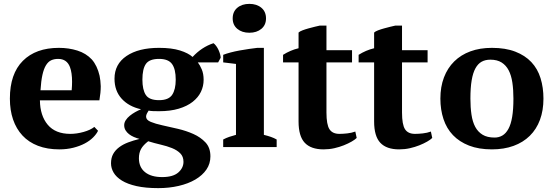

<svg xmlns="http://www.w3.org/2000/svg" viewBox="-20 -759 2856 991"><path d="M280 -455Q260 -455 244.5 -448Q229 -441 217.5 -422.5Q206 -404 199 -372.5Q192 -341 189 -293H350Q352 -317 352 -337Q352 -384 341 -413Q325 -455 280 -455ZM486 -84Q478 -67 460.5 -49.5Q443 -32 417.5 -18.5Q392 -5 358.5 3.5Q325 12 286 12Q224 12 176 -6.5Q128 -25 96 -59.5Q64 -94 47.5 -142Q31 -190 31 -250Q31 -378 98 -445Q165 -512 284 -512Q335 -512 379.5 -498Q424 -484 454 -452Q482 -420 494 -368Q499 -344 500 -314Q500 -281 493 -241H186Q187 -162 226.5 -115Q266 -68 343 -68Q376 -68 411.5 -78Q447 -88 467 -104Z M715 -348Q715 -296 732.5 -269Q750 -242 801 -242Q850 -242 868.5 -269.5Q887 -297 887 -348Q887 -402 868 -428.5Q849 -455 801 -455Q751 -455 733 -429Q715 -403 715 -348ZM927 76Q927 49 910.5 32.5Q894 16 868 5.5Q842 -5 809.5 -12.5Q777 -20 745 -30Q719 -10 708 10Q697 30 697 58Q697 104 728.5 129.5Q760 155 817 155Q873 155 900 131.5Q927 108 927 76ZM801 -512Q866 -512 909 -498.5Q952 -485 974 -465Q1021 -516 1082 -536Q1089 -531 1096 -521.5Q1103 -512 1108 -501Q1113 -490 1116 -479Q1119 -468 1119 -461L1106 -437H1001Q1012 -423 1021.5 -400.5Q1031 -378 1031 -347Q1031 -314 1017 -285Q1003 -256 974.5 -233.5Q946 -211 902.5 -198Q859 -185 801 -185Q784 -185 770.5 -185.5Q757 -186 747 -188Q743 -182 738.5 -173.5Q734 -165 734 -157Q734 -140 758 -130Q782 -120 819 -112Q856 -104 898.5 -94Q941 -84 978 -67.5Q1015 -51 1040.5 -24Q1066 3 1066 48Q1066 86 1045.5 116Q1025 146 988.5 167.5Q952 189 902.5 200.5Q853 212 797 212Q731 212 684.5 201.5Q638 191 609 173Q580 155 566.5 132Q553 109 553 84Q553 56 564 36Q575 16 595 1Q615 -14 641.5 -24Q668 -34 700 -42Q685 -46 671 -52Q657 -58 646 -66.5Q635 -75 628 -86.5Q621 -98 621 -113Q621 -126 629 -138.5Q637 -151 650 -161.5Q663 -172 678 -180.5Q693 -189 708 -195Q645 -209 608 -249.5Q571 -290 571 -353Q571 -428 633 -470Q695 -512 801 -512Z M1181 -664Q1181 -699 1205 -719Q1229 -739 1267 -739Q1305 -739 1329 -719Q1353 -699 1353 -664Q1353 -630 1329 -610Q1305 -590 1267 -590Q1229 -590 1205 -610Q1181 -630 1181 -664ZM1408 0H1132V-39Q1147 -47 1163 -52.5Q1179 -58 1198 -63V-429L1132 -437V-476Q1147 -482 1169.5 -488Q1192 -494 1217 -498.5Q1242 -503 1266 -506.5Q1290 -510 1308 -512H1342V-63Q1362 -58 1378 -52.5Q1394 -47 1408 -39Z M1441 -476Q1479 -500 1521 -510V-591Q1527 -597 1541.5 -602.5Q1556 -608 1572.5 -612.5Q1589 -617 1605 -621Q1621 -625 1631 -627H1665V-500H1797V-437H1665V-178Q1665 -116 1680.5 -92Q1696 -68 1732 -68Q1750 -68 1772.5 -70.5Q1795 -73 1814 -80L1821 -47Q1812 -38 1794.5 -28Q1777 -18 1754.5 -9Q1732 0 1705.5 6Q1679 12 1650 12Q1585 12 1553 -22Q1521 -56 1521 -132V-437H1441Z M1831 -476Q1869 -500 1911 -510V-591Q1917 -597 1931.5 -602.5Q1946 -608 1962.5 -612.5Q1979 -617 1995 -621Q2011 -625 2021 -627H2055V-500H2187V-437H2055V-178Q2055 -116 2070.5 -92Q2086 -68 2122 -68Q2140 -68 2162.5 -70.5Q2185 -73 2204 -80L2211 -47Q2202 -38 2184.5 -28Q2167 -18 2144.5 -9Q2122 0 2095.5 6Q2069 12 2040 12Q1975 12 1943 -22Q1911 -56 1911 -132V-437H1831Z M2408 -250Q2408 -205 2413.5 -167.5Q2419 -130 2433 -104Q2447 -78 2471 -63.5Q2495 -49 2533 -49Q2555 -49 2573 -59.5Q2591 -70 2604 -93.5Q2617 -117 2623.5 -155.5Q2630 -194 2630 -250Q2630 -296 2624.5 -333Q2619 -370 2605.5 -396Q2592 -422 2569 -436.5Q2546 -451 2511 -451Q2485 -451 2466 -440.5Q2447 -430 2434 -406.5Q2421 -383 2414.5 -344.5Q2408 -306 2408 -250ZM2253 -250Q2253 -311 2271.5 -359.5Q2290 -408 2324.5 -442Q2359 -476 2408 -494Q2457 -512 2519 -512Q2589 -512 2639.5 -492.5Q2690 -473 2722.5 -438.5Q2755 -404 2770 -355.5Q2785 -307 2785 -250Q2785 -189 2767 -140.5Q2749 -92 2714.5 -58Q2680 -24 2630.5 -6Q2581 12 2519 12Q2451 12 2401 -7.5Q2351 -27 2318 -61.5Q2285 -96 2269 -144.5Q2253 -193 2253 -250Z"/></svg>

Font: PTSerif
Style: Bold
Weight: 700
Designer: A.Korolkova, O.Umpeleva, V.Yefimov
Foundry: ParaType Ltd
Version: Version 1.000W OFL; ttfautohint (v1.2) -l 8 -r 50 -G 200 -x 